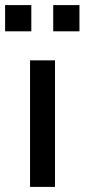

<svg xmlns="http://www.w3.org/2000/svg" viewBox="-34 -734 332 754"><path d="M84 0V-497H182V0ZM175 -611V-714H278V-611ZM-14 -611V-714H89V-611Z"/></svg>

Font: Nunito Sans 7pt SemiCondensed Medium
Style: Regular
Weight: 500
Width: 4
Designer: Vernon Adams
Foundry: Vernon Adams
Version: Version 3.101;gftools[0.9.27]